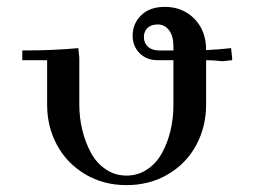

<svg xmlns="http://www.w3.org/2000/svg" viewBox="-20 -393 741 559"><path d="M44.9 -217.8V-246.1Q137.7 -246.1 208 -252.9L210.9 -225.1V-88.9Q210.9 -50.3 219.7 -14.2Q228.5 22 244.9 52Q261.2 82 288.1 100.1Q314.9 118.2 348.1 118.2Q381.8 118.2 408.4 100.3Q435.1 82.5 451.4 53Q467.8 23.4 476.3 -12.5Q484.9 -48.3 484.9 -86.9V-217.8H438Q407.2 -217.8 386.7 -238Q366.2 -258.3 366.2 -289.1Q366.2 -324.2 391.1 -348.6Q416 -373 460 -373Q511.7 -373 545.9 -338.4Q580.1 -303.7 580.1 -247.1Q619.6 -249 652.8 -252.9L655.8 -225.1V-217.8L627.9 -214.8Q599.6 -217.8 580.1 -217.8V-88.9Q580.1 -24.4 551.5 29.1Q522.9 82.5 469.5 114.3Q416 146 348.1 146Q281.2 146 228 114.3Q174.8 82.5 146 29.3Q117.2 -23.9 117.2 -87.9V-217.8ZM398.9 -285.2Q398.9 -267.6 410.9 -256.8Q422.9 -246.1 442.9 -246.1H484.9V-258.8Q484.9 -288.1 472.2 -304.9Q459.5 -321.8 439 -321.8Q420.4 -321.8 409.7 -311.8Q398.9 -301.8 398.9 -285.2Z"/></svg>

Font: Dihjauti S
Style: Bold
Weight: 700
Designer: T. Christopher White
Version: Version 3.0.0